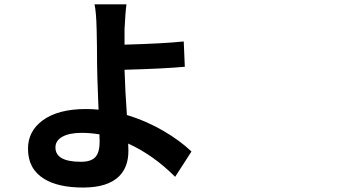

<svg xmlns="http://www.w3.org/2000/svg" viewBox="-20 -800 1540 874"><path d="M358.4 53.7Q245.1 53.7 181.6 14.6Q107.4 -30.3 107.4 -123Q107.4 -202.1 172.9 -251Q243.2 -303.7 371.1 -303.7Q401.4 -303.7 428.7 -300.8Q427.7 -316.4 426.8 -346.7Q421.9 -469.7 421.9 -509.8Q421.9 -585 419.9 -667Q418 -746.1 410.2 -780.3H555.7Q550.8 -746.1 546.9 -667Q546.9 -631.8 546.9 -596.7Q724.6 -601.6 816.4 -611.3L821.3 -496.1Q725.6 -487.3 546.9 -482.4Q549.8 -386.7 557.6 -276.4Q645.5 -250 725.6 -203.1Q797.9 -161.1 851.6 -110.4L777.3 4.9Q677.7 -94.7 563.5 -146.5Q564.5 -133.8 564.5 -113.3Q564.5 -40 522.5 2Q470.7 53.7 358.4 53.7ZM348.6 -63.5Q394.5 -63.5 414.1 -85Q433.6 -106.4 433.6 -155.3Q433.6 -175.8 432.6 -188.5Q388.7 -195.3 352.5 -195.3Q295.9 -195.3 264.2 -177.7Q232.4 -160.2 232.4 -128.9Q232.4 -63.5 348.6 -63.5Z"/></svg>

Font: Bpmf GenYo Gothic B
Style: B
Weight: 700
Foundry: But Ko
Version: Version 1.320